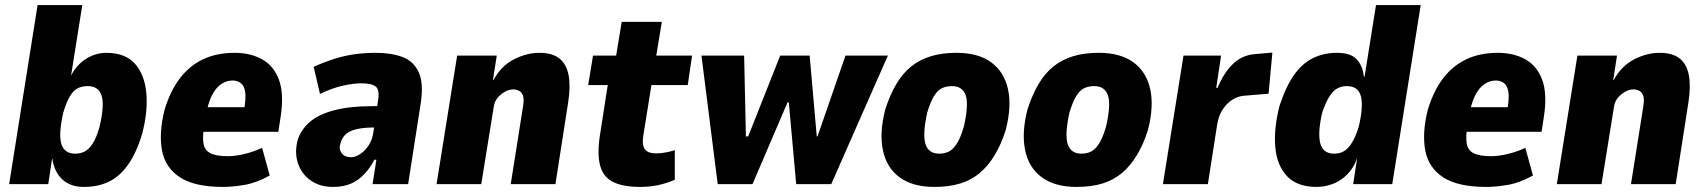

<svg xmlns="http://www.w3.org/2000/svg" viewBox="-20 -725 6714 756"><path d="M310 11Q258 11 226 -18Q194 -47 186 -100H185L170 0H16L128 -705H304L259 -422H257Q272 -453 294 -474Q316 -495 343 -506Q370 -517 398 -517Q473 -517 511 -474.5Q549 -432 556 -360Q563 -288 540 -199Q517 -122 483.5 -75.5Q450 -29 407.5 -9Q365 11 310 11ZM276 -120Q298 -120 314.5 -129Q331 -138 345.5 -160.5Q360 -183 372 -226Q392 -311 380 -348.5Q368 -386 325 -386Q305 -386 288 -378.5Q271 -371 256.5 -348Q242 -325 229 -281Q210 -197 221.5 -158.5Q233 -120 276 -120Z M858 11Q747 11 689 -26.5Q631 -64 618 -132.5Q605 -201 628 -293Q651 -368 688.5 -417Q726 -466 779.5 -491.5Q833 -517 904 -517Q965 -517 1011 -492Q1057 -467 1078 -412Q1099 -357 1085 -265L1076 -206H759L774 -303H954L940 -286Q949 -336 945.5 -361.5Q942 -387 928.5 -397.5Q915 -408 896 -408Q872 -408 850.5 -393.5Q829 -379 813.5 -347.5Q798 -316 789 -262L784 -232Q777 -188 781 -161Q785 -134 808 -122Q831 -110 877 -110Q907 -110 944 -119Q981 -128 1012 -143L1042 -34Q990 -5 943 3Q896 11 858 11Z M1291 11Q1240 11 1204 -14Q1168 -39 1153.5 -81Q1139 -123 1152 -174Q1167 -218 1202.5 -247Q1238 -276 1298.5 -291.5Q1359 -307 1446 -307H1491L1478 -223H1455Q1417 -223 1389 -217.5Q1361 -212 1344.5 -199Q1328 -186 1321 -162Q1313 -140 1324.5 -123Q1336 -106 1363 -106Q1378 -106 1396 -117Q1414 -128 1429.5 -149.5Q1445 -171 1450 -203L1469 -332Q1475 -372 1459 -384.5Q1443 -397 1401 -397Q1374 -397 1331.5 -388Q1289 -379 1240 -355L1215 -462Q1260 -482 1300.5 -494.5Q1341 -507 1380.5 -512Q1420 -517 1459 -517Q1521 -517 1565 -500.5Q1609 -484 1629 -440Q1649 -396 1636 -314L1587 0H1447L1462 -96H1454Q1438 -65 1415.5 -40.5Q1393 -16 1363 -2.5Q1333 11 1291 11Z M1699 0 1780 -506H1936L1921 -410H1923Q1953 -465 2003 -491Q2053 -517 2104 -517Q2155 -517 2183 -494.5Q2211 -472 2219 -428Q2227 -384 2217 -321L2167 0H1991L2039 -303Q2044 -331 2040 -345.5Q2036 -360 2025.5 -366.5Q2015 -373 2000 -373Q1984 -373 1967.5 -363.5Q1951 -354 1939 -339.5Q1927 -325 1924 -304L1875 0Z M2501 11Q2433 11 2394 -8.5Q2355 -28 2343 -73Q2331 -118 2342 -191L2373 -390H2296L2315 -506H2406L2428 -639H2586L2564 -506H2705L2688 -390H2545L2513 -191Q2507 -153 2519.5 -137Q2532 -121 2564 -121Q2581 -121 2602.5 -125Q2624 -129 2637 -134V-17Q2604 -3 2571 4Q2538 11 2501 11Z M2806 0 2742 -506H2910L2917 -188H2926L3052 -506H3168L3196 -188H3199L3309 -506H3476L3253 0H3115L3086 -322H3081L2943 0Z M3659 11Q3574 11 3522.5 -26.5Q3471 -64 3456.5 -133.5Q3442 -203 3466 -295Q3484 -351 3509 -393.5Q3534 -436 3567.5 -463Q3601 -490 3645 -503.5Q3689 -517 3746 -517Q3832 -517 3883 -479.5Q3934 -442 3949 -374Q3964 -306 3940 -213Q3922 -156 3896.5 -114Q3871 -72 3838 -44Q3805 -16 3761 -2.5Q3717 11 3659 11ZM3678 -120Q3700 -120 3716.5 -128.5Q3733 -137 3747.5 -159.5Q3762 -182 3775 -226Q3795 -313 3782.5 -349.5Q3770 -386 3728 -386Q3708 -386 3690.5 -378.5Q3673 -371 3658.5 -348Q3644 -325 3631 -282Q3612 -196 3624 -158Q3636 -120 3678 -120Z M4219 11Q4134 11 4082.5 -26.5Q4031 -64 4016.5 -133.5Q4002 -203 4026 -295Q4044 -351 4069 -393.5Q4094 -436 4127.5 -463Q4161 -490 4205 -503.5Q4249 -517 4306 -517Q4392 -517 4443 -479.5Q4494 -442 4509 -374Q4524 -306 4500 -213Q4482 -156 4456.5 -114Q4431 -72 4398 -44Q4365 -16 4321 -2.5Q4277 11 4219 11ZM4238 -120Q4260 -120 4276.5 -128.5Q4293 -137 4307.5 -159.5Q4322 -182 4335 -226Q4355 -313 4342.5 -349.5Q4330 -386 4288 -386Q4268 -386 4250.5 -378.5Q4233 -371 4218.5 -348Q4204 -325 4191 -282Q4172 -196 4184 -158Q4196 -120 4238 -120Z M4559 0 4640 -506H4788L4769 -379H4774Q4798 -437 4834 -472.5Q4870 -508 4922 -512L4990 -518L4975 -356L4878 -348Q4854 -346 4832.5 -332.5Q4811 -319 4795 -295Q4779 -271 4773 -237L4736 0Z M5164 11Q5088 11 5048 -31Q5008 -73 5001.5 -145Q4995 -217 5018 -308Q5043 -384 5075.5 -430Q5108 -476 5150.5 -496.5Q5193 -517 5244 -517Q5299 -517 5322.5 -491Q5346 -465 5350 -424L5353 -423L5398 -705H5574L5462 0H5308L5324 -103Q5311 -65 5285.5 -39Q5260 -13 5228.5 -1Q5197 11 5164 11ZM5233 -120Q5256 -120 5272.5 -130Q5289 -140 5303.5 -163.5Q5318 -187 5330 -226Q5349 -306 5338.5 -346Q5328 -386 5283 -386Q5262 -386 5245 -376.5Q5228 -367 5213.5 -343.5Q5199 -320 5186 -281Q5168 -202 5178.5 -161Q5189 -120 5233 -120Z M5832 11Q5721 11 5663 -26.5Q5605 -64 5592 -132.5Q5579 -201 5602 -293Q5625 -368 5662.5 -417Q5700 -466 5753.5 -491.5Q5807 -517 5878 -517Q5939 -517 5985 -492Q6031 -467 6052 -412Q6073 -357 6059 -265L6050 -206H5733L5748 -303H5928L5914 -286Q5923 -336 5919.5 -361.5Q5916 -387 5902.5 -397.5Q5889 -408 5870 -408Q5846 -408 5824.5 -393.5Q5803 -379 5787.5 -347.5Q5772 -316 5763 -262L5758 -232Q5751 -188 5755 -161Q5759 -134 5782 -122Q5805 -110 5851 -110Q5881 -110 5918 -119Q5955 -128 5986 -143L6016 -34Q5964 -5 5917 3Q5870 11 5832 11Z M6110 0 6191 -506H6347L6332 -410H6334Q6364 -465 6414 -491Q6464 -517 6515 -517Q6566 -517 6594 -494.5Q6622 -472 6630 -428Q6638 -384 6628 -321L6578 0H6402L6450 -303Q6455 -331 6451 -345.5Q6447 -360 6436.5 -366.5Q6426 -373 6411 -373Q6395 -373 6378.5 -363.5Q6362 -354 6350 -339.5Q6338 -325 6335 -304L6286 0Z"/></svg>

Font: Nunito Sans 7pt Condensed Black
Style: Italic
Weight: 900
Width: 3
Italic angle: -9°
Designer: Vernon Adams
Foundry: Vernon Adams
Version: Version 3.101;gftools[0.9.27]